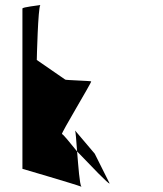

<svg xmlns="http://www.w3.org/2000/svg" viewBox="-20 -742 647 762"><path d="M69 -72C69 -72 281 -10 303 -1C296 -10 291 -81 286 -141C256 -178 230 -210 226 -210C220 -210 344 -415 342 -419C340 -421 239 -424 239 -426L126 -504C126 -512 131 -712 140 -722C131 -720 69 -714 69 -708ZM141 -722H140ZM278 -224C280 -221 283 -184 286 -141C342 -83 412 -9 415 -14L356 -132ZM303 -1C304 0 304 0 305 0Z"/></svg>

Font: Ampere
Style: Cnd
Weight: 400
Version: Version 1